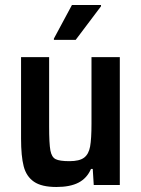

<svg xmlns="http://www.w3.org/2000/svg" viewBox="-20 -738 562 766"><path d="M64 -185V-510H176V-234Q176 -165 181 -138Q186 -111 202 -103Q218 -95 257 -95Q297 -95 315.5 -109Q334 -123 339.5 -153.5Q345 -184 345 -244V-510H458V0H354L350 -64H343Q327 -27 293.5 -9.5Q260 8 205 8Q146 8 115.5 -13Q85 -34 74.5 -74.5Q64 -115 64 -185ZM195 -579V-584L267 -718H383V-713L282 -579Z"/></svg>

Font: Saira Semi Condensed Medium
Style: Regular
Weight: 500
Width: 4
Designer: Hector Gatti with collaboration of the Omnibus-Type team
Foundry: Omnibus-Type
Version: Version 1.001; ttfautohint (v1.8)